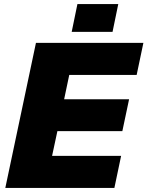

<svg xmlns="http://www.w3.org/2000/svg" viewBox="-20 -920 722 940"><path d="M6 0 156 -710H682L649 -553H319L294 -434H612L579 -278H261L235 -157H573L540 0ZM331 -764 359 -900H559L531 -764Z"/></svg>

Font: Geist Black
Style: Italic
Weight: 900
Italic angle: -12°
Designer: Basement.studio, Andrés Briganti, Mateo Zaragoza
Foundry: Basement.studio, Vercel, Andrés Briganti, Guido Ferreyra, Mateo Zaragoza
Version: Version 1.500; ttfautohint (v1.8.4.7-5d5b)